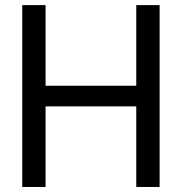

<svg xmlns="http://www.w3.org/2000/svg" viewBox="-20 -743 723 763"><path d="M68.4 -722.7V0H161.1V-320.3H521.5V0H614.3V-722.7H521.5V-402.3H161.1V-722.7Z"/></svg>

Font: Giphurs SC
Style: Regular
Weight: 400
Version: Version 0.920